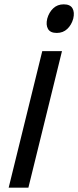

<svg xmlns="http://www.w3.org/2000/svg" viewBox="-20 -866 361 886"><path d="M318 -780Q310 -751 290.5 -732.5Q271 -714 242 -714Q212 -714 201.5 -732.5Q191 -751 198 -780Q206 -809 225.5 -827.5Q245 -846 274 -846Q304 -846 314.5 -827.5Q325 -809 318 -780ZM111 0H20L175 -630H266Z"/></svg>

Font: TypoPRO Sinkin Sans
Style: 400 Italic
Weight: 400
Italic angle: -112°
Designer: Keith Bates
Foundry: K-Type
Version: Sinkin Sans (version 1.0)  by Keith Bates   •   © 2014   www